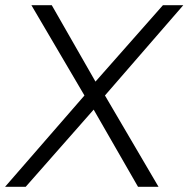

<svg xmlns="http://www.w3.org/2000/svg" viewBox="-60 -720 732 740"><path d="M-40.5 0 265.5 -352 61 -700H139.5L308 -405.5L568 -700H646.5L344.5 -352L551 0H472L301 -297.5L39 0Z"/></svg>

Font: Urbanist Light
Style: Italic
Weight: 300
Italic angle: -8°
Designer: Corey Hu
Foundry: Corey Hu
Version: Version 1.330; ttfautohint (v1.8.4.7-5d5b)